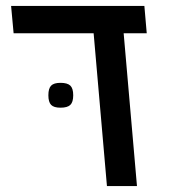

<svg xmlns="http://www.w3.org/2000/svg" viewBox="-20 -629 640 649"><path d="M296.5 -516.5H26L17.5 -609H468L476 -516.5H398L443 0H341.5ZM143.5 -307Q143.5 -330 152.8 -339.5Q162 -349 184.5 -349Q208 -349 217.8 -339.5Q227.5 -330 227.5 -307Q227.5 -284 217.8 -274.5Q208 -265 184.5 -265Q162 -265 152.8 -274.5Q143.5 -284 143.5 -307Z"/></svg>

Font: JuliaMono Medium
Style: Italic
Weight: 500
Italic angle: -9°
Monospace: yes
Designer: cormullion
Foundry: corm
Version: Version 0.054; ttfautohint (v1.8.4)